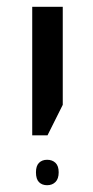

<svg xmlns="http://www.w3.org/2000/svg" viewBox="-20 -612 275 566"><path d="M75 -213V-592H165V-303L120 -213ZM119 -66Q104 -66 95 -75Q86 -84 86 -104Q86 -123 95 -132Q104 -141 119 -141Q134 -141 143.5 -132Q153 -123 153 -104Q153 -85 143.5 -75.5Q134 -66 119 -66Z"/></svg>

Font: Noto Sans Hebrew
Style: Regular
Weight: 400
Designer: Monotype Design Team
Foundry: Monotype Imaging Inc.
Version: Version 2.003;January 10, 2023;FontCreator 14.0.0.2877 64-bi